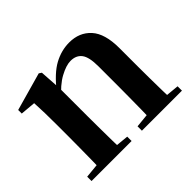

<svg xmlns="http://www.w3.org/2000/svg" viewBox="-123 -742 931 931"><g transform="rotate(-45 342.5 -276.0)"><path d="M36 0V-29.9L141.6 -40.2H204.7L310.6 -29.9V0ZM106.2 0Q107.9 -25.5 108.4 -67.4Q108.9 -109.4 109.4 -154.8Q109.9 -200.3 109.9 -234.8V-310.2Q109.9 -360 109 -393.7Q108.2 -427.5 106.2 -463.8L28.1 -470.7V-495.2L224.2 -550.4L237.2 -541.7L244.6 -428V-425.6V-234.8Q244.6 -200.3 245.1 -154.8Q245.6 -109.4 246.1 -67.4Q246.6 -25.5 247.6 0ZM381.3 0V-29.9L485.2 -40.2H547.8L655.9 -29.9V0ZM450 0Q451 -25.5 451.5 -66.9Q452 -108.4 452.5 -153.8Q453 -199.3 453 -234.8V-369.8Q453 -433.2 433.6 -458.7Q414.2 -484.2 376.2 -484.2Q345.6 -484.2 301.8 -460.5Q258.1 -436.8 212.5 -383.3L207.6 -425.7H222.9Q279.1 -497.3 329.7 -524.6Q380.3 -551.9 434.5 -551.9Q503.6 -551.9 545.5 -505.8Q587.5 -459.6 587.5 -360.5V-234.8Q587.5 -199.3 588 -153.8Q588.5 -108.4 589.3 -66.9Q590.2 -25.5 591.2 0Z"/></g></svg>

Font: Source Han Serif JP VF
Style: Regular
Weight: 250
Designer: Ryoko NISHIZUKA 西塚涼子 (kana & ideographs); Frank Grießhammer (Latin, Greek & Cyrillic); Wenlong ZHANG 张文龙 (bopomofo); San
Foundry: Adobe
Version: Version 2.001;hotconv 1.1.0;makeotfexe 2.6.0